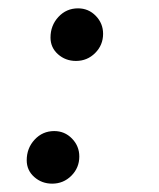

<svg xmlns="http://www.w3.org/2000/svg" viewBox="-20 -420 381 460"><path d="M110 -106Q135 -106 152.5 -88Q170 -70 170 -45Q170 -18 151 1Q132 20 105 20Q80 20 62 4Q44 -12 44 -36Q44 -65 63 -85.5Q82 -106 110 -106ZM167 -400Q192 -400 209.5 -382Q227 -364 227 -339Q227 -312 208 -293Q189 -274 162 -274Q137 -274 119 -290Q101 -306 101 -330Q101 -359 120 -379.5Q139 -400 167 -400Z"/></svg>

Font: EB Garamond 08
Style: Italic
Weight: 400
Italic angle: -14°
Version: Version 0.016